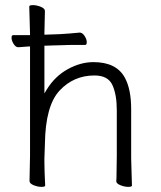

<svg xmlns="http://www.w3.org/2000/svg" viewBox="-20 -722 628 748"><path d="M156 1Q156 6 141.5 6Q127 6 111 -0.5Q95 -7 95 -17L97 -115V-541H92Q77 -540 52 -538H51Q41 -538 33 -551Q25 -564 25 -574.5Q25 -585 31 -585H97V-590L94 -697Q94 -702 108.5 -702Q123 -702 139 -695.5Q155 -689 155 -679L153 -592V-587H158L214 -589Q250 -591 290 -595H291Q301 -595 309.5 -582Q318 -569 318 -558Q318 -547 312 -547H273Q245 -547 225 -546L186 -545L158 -544H153V-358L162 -373Q194 -425 244 -452.5Q294 -480 344 -480Q433 -480 466 -420Q491 -375 491 -297V-105L494 1Q494 6 479.5 6Q465 6 449 -0.5Q433 -7 433 -16V-17Q434 -25 434 -44L435 -115V-293Q435 -353 418 -390.5Q401 -428 348 -428Q267 -428 212 -369Q157 -310 155 -162Q154 -129 153 -105V-89Q153 -59 156 1Z"/></svg>

Font: LXGW WenKai TC Light
Style: Regular
Weight: 300
Designer: LXGW / Fontworks Inc.
Foundry: LXGW / Fontworks Inc.
Version: Version 1.330